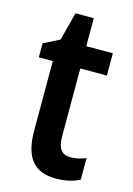

<svg xmlns="http://www.w3.org/2000/svg" viewBox="-106 -717 540 782"><g transform="rotate(15 164.5 -325.5)"><path d="M244 -89C207 -89 190 -113 190 -161V-449H302V-543H190V-661H113L82 -542L15 -508V-449H74V-156C74 -38 121 10 209 10C248 10 283 2 309 -12V-103C287 -94 265 -89 244 -89Z"/></g></svg>

Font: Noto Sans Armenian Condensed SemiBold
Style: Regular
Weight: 600
Width: 3
Designer: Monotype Design Team
Foundry: Monotype Imaging Inc.
Version: Version 2.008